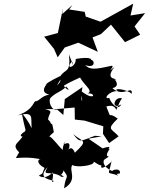

<svg xmlns="http://www.w3.org/2000/svg" viewBox="-20 -917 815 1052"><path d="M293 -317C263 -306 239 -367 260 -384C293 -415 321 -416 342 -443C382 -403 323 -440 332 -449C401 -490 463 -503 414 -505C424 -462 500 -418 459 -405C511 -410 499 -354 414 -427C450 -340 412 -342 432 -440L335 -374L327 -287ZM500 -173C415 -142 420 -133 381 -182C434 -137 467 -153 390 -80C369 -138 339 -71 358 -104C376 -172 290 -88 350 -155C311 -116 315 -52 370 -92C314 -79 346 -74 325 -95C307 -107 265 -168 250 -169C282 -206 277 -172 267 -234C232 -265 280 -224 243 -263C250 -303 276 -307 227 -319H286L389 -328L390 -262L444 -256L546 -225L544 -184L578 -133L630 -170C590 -215 561 -205 625 -267C563 -314 597 -248 562 -335C532 -316 599 -363 617 -315C634 -352 638 -366 649 -378C604 -392 586 -311 645 -345C622 -303 582 -364 579 -381C543 -369 574 -419 625 -418C593 -436 671 -431 702 -403C706 -455 657 -379 596 -434C658 -448 578 -510 612 -481C635 -489 546 -472 607 -550C550 -503 620 -562 588 -556C497 -535 472 -535 447 -560C528 -534 481 -627 466 -569C498 -595 476 -608 395 -594C398 -547 332 -532 374 -580C378 -580 393 -520 358 -619C369 -510 336 -545 308 -495C313 -478 321 -462 257 -426C283 -404 302 -489 340 -513C303 -499 235 -464 229 -452C266 -483 178 -413 250 -399C205 -389 204 -371 178 -362C163 -370 169 -316 77 -285C167 -307 149 -277 153 -218C68 -174 77 -156 165 -177C140 -203 182 -194 99 -299C111 -232 133 -155 121 -209C101 -127 27 -135 90 -78C86 -90 94 -98 67 -51C153 -58 180 -47 205 -45C189 -49 174 -23 224 3C210 32 221 31 193 45C220 66 252 46 269 27C276 72 251 88 276 75C260 68 179 61 241 -1C207 55 255 14 311 48C357 -13 287 37 331 50C277 65 358 -5 319 6C367 67 339 33 331 115C411 68 353 15 377 -13C397 3 503 -10 493 -31C499 -32 546 13 544 -29C503 45 605 -36 592 -37C573 55 561 19 627 45C610 19 593 44 637 33C645 -9 554 24 620 28C577 20 537 -13 550 -41C613 -83 534 -31 582 -103C555 -88 613 -128 542 -104L465 -157L537 -170ZM321 -840 325 -872 297 -736 222 -716 276 -649 296 -603 335 -657 409 -683 516 -633 487 -712 533 -730 588 -782 665 -686 748 -727 717 -772 775 -845 695 -832 710 -897C650 -864 591 -831 531 -798L450 -826L444 -852L359 -865L377 -890Z"/></svg>

Font: Hussar Lance
Style: ExBdObl
Weight: 700
Foundry: Cannot Into Space Fonts, PlusOne Fonts
Version: Version 2.270